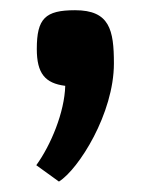

<svg xmlns="http://www.w3.org/2000/svg" viewBox="-20 -157 290 372"><path d="M51.3 -62C51.3 -14.6 67.4 4.4 106.4 9.3C105 60.5 78.6 124 50.3 163.1L94.2 194.8C132.3 170.9 200.7 63 200.7 -34.2C200.7 -99.1 192.4 -137.2 125.5 -137.2C67.4 -137.2 51.3 -121.1 51.3 -62Z"/></svg>

Font: Doppio One
Style: Regular
Weight: 400
Designer: Szymon Celej
Foundry: Sorkin Type Co
Version: Version 1.002